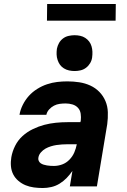

<svg xmlns="http://www.w3.org/2000/svg" viewBox="-20 -937 640 965"><path d="M195 8Q172 8 150 5Q128 2 108.5 -6Q89 -14 72.5 -28Q56 -42 46.5 -60.5Q37 -79 35 -101.5Q33 -124 37 -147Q42 -176 56 -204Q70 -232 93 -253Q116 -274 145 -288Q174 -302 202.5 -309.5Q231 -317 260.5 -320Q290 -323 319 -323H384L386 -331Q388 -348 385.5 -365.5Q383 -383 372 -395Q361 -407 344.5 -412Q328 -417 310 -417Q295 -417 280 -415Q265 -413 251.5 -406Q238 -399 227 -387Q216 -375 213 -360H78Q82 -385 94.5 -410Q107 -435 125 -455Q143 -475 167 -490Q191 -505 216.5 -513.5Q242 -522 267.5 -525Q293 -528 319 -528Q349 -528 378.5 -523.5Q408 -519 434 -507Q460 -495 479.5 -475Q499 -455 510 -429Q521 -403 522 -373Q523 -343 519 -313L467 0H331L344 -78Q331 -59 315 -42.5Q299 -26 279.5 -14Q260 -2 238 3Q216 8 195 8ZM251 -103Q272 -103 292.5 -110.5Q313 -118 329 -134.5Q345 -151 353.5 -171Q362 -191 366 -212H320Q306 -212 291.5 -211Q277 -210 263.5 -208Q250 -206 235.5 -201.5Q221 -197 208.5 -190Q196 -183 185.5 -171Q175 -159 173 -145Q171 -137 174.5 -129Q178 -121 184.5 -116.5Q191 -112 199 -109.5Q207 -107 216 -105.5Q225 -104 234 -103.5Q243 -103 251 -103ZM355 -580Q341 -580 327 -583Q313 -586 301 -593.5Q289 -601 281.5 -611.5Q274 -622 269.5 -635.5Q265 -649 264.5 -663Q264 -677 266 -692Q269 -707 276.5 -720.5Q284 -734 296.5 -743.5Q309 -753 324.5 -756.5Q340 -760 355 -760Q369 -760 383 -757Q397 -754 408.5 -746.5Q420 -739 428 -728.5Q436 -718 440 -704.5Q444 -691 444.5 -677Q445 -663 443 -648Q441 -633 433 -619.5Q425 -606 412.5 -596.5Q400 -587 385 -583.5Q370 -580 355 -580ZM216 -833 217 -917H562L561 -833Z"/></svg>

Font: Iosevka Aile Heavy Oblique
Style: Regular
Weight: 900
Italic angle: -9°
Designer: Belleve Invis
Foundry: Belleve Invis
Version: Version 31.1.0; ttfautohint (v1.8.4)